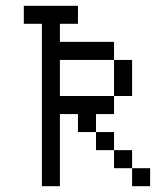

<svg xmlns="http://www.w3.org/2000/svg" viewBox="-20 -645 540 665"><path d="M500 0V-62.5H437.5V0ZM250 -562.5V-625H62.5V-562.5H125V0H187.5Q187.5 0 187.5 -250H250V-187.5H312.5V-125H375V-62.5H437.5V-125H375V-187.5H312.5V-250H375V-312.5H187.5Q187.5 -312.5 187.5 -437.5H375Q375 -437.5 375 -312.5H437.5Q437.5 -312.5 437.5 -437.5H375V-500H187.5V-562.5Z"/></svg>

Font: Unifont
Style: Regular
Weight: 500
Version: Version 15.1.04